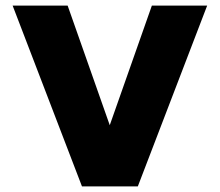

<svg xmlns="http://www.w3.org/2000/svg" viewBox="-20 -664 783 684"><path d="M25 -644H221L371 -218L521 -644H718L471 0H272Z"/></svg>

Font: Kanit Bold
Style: Regular
Weight: 700
Designer: Katatrad Team
Foundry: CadsonDemak
Version: Version 1.000